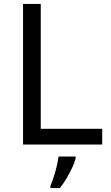

<svg xmlns="http://www.w3.org/2000/svg" viewBox="-20 -734 564 975"><path d="M97 0V-714H187V-80H499V0ZM364 70Q360 88 347.5 115.5Q335 143 318.5 171Q302 199 284 221H236V209Q244 192 252.5 165.5Q261 139 268 110.5Q275 82 277 61H364Z"/></svg>

Font: Noto Sans
Style: Regular
Weight: 400
Designer: Monotype Design Team
Foundry: Monotype Imaging Inc.
Version: Version 2.007